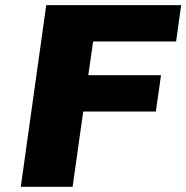

<svg xmlns="http://www.w3.org/2000/svg" viewBox="-20 -720 718 740"><path d="M658.7 -560.1H338.9L320.3 -430.2H600.6L580.6 -290H300.8L259.8 0H60.1L158.2 -700.2H678.2Z"/></svg>

Font: Fivo Sans Heavy
Style: Regular
Weight: 900
Designer: Alexander Slobzheninov
Foundry: Alexander Slobzheninov
Version: 1.0